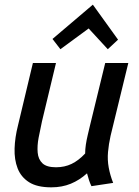

<svg xmlns="http://www.w3.org/2000/svg" viewBox="-20 -791 596 823"><path d="M200 12Q139 12 104.5 -10Q70 -32 55.5 -69.5Q41 -107 42.5 -154.5Q44 -202 57 -253L121 -521H220L160 -271Q152 -235 145.5 -200.5Q139 -166 141.5 -137Q144 -108 162 -91Q180 -74 220 -74Q257 -74 287 -88.5Q317 -103 345 -133Q345 -151 348 -171Q351 -191 356 -212Q361 -233 365 -250L431 -521H530L454 -209Q446 -173 443 -139.5Q440 -106 446 -73Q452 -40 465 -7L372 7Q366 -5 361.5 -19Q357 -33 353 -48Q321 -19 283.5 -3.5Q246 12 200 12ZM239 -580 205 -624 378 -771 486 -621 442 -580 360 -669Z"/></svg>

Font: Ubuntu Sans Medium
Style: Italic
Weight: 500
Italic angle: -13.5°
Designer: Dalton Maag Ltd
Foundry: Dalton Maag Ltd
Version: Version 1.006